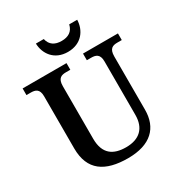

<svg xmlns="http://www.w3.org/2000/svg" viewBox="-211 -1069 1157 1228"><g transform="rotate(-30 368.0 -455.0)"><path d="M385 -771C487 -771 536 -845 538 -920H479C468 -872 434 -852 385 -852C336 -852 302 -872 291 -920H233C235 -845 284 -771 385 -771ZM378 10C546 10 626 -72 626 -205V-598C626 -657 654 -665 688 -665H720V-714H462V-665H493C527 -665 556 -657 556 -602V-207C556 -109 501 -57 402 -57C309 -57 246 -96 246 -210V-598C246 -657 275 -665 309 -665H340V-714H16V-665H47C81 -665 110 -657 110 -602V-217C110 -54 210 10 378 10Z"/></g></svg>

Font: Noto Serif Semi
Style: Regular
Weight: 600
Designer: Monotype Design Team
Foundry: Monotype Imaging Inc.
Version: Version 1.002